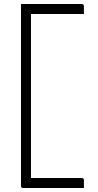

<svg xmlns="http://www.w3.org/2000/svg" viewBox="-20 -780 490 961"><path d="M400 161H96Q93 161 91 160.5Q89 160 87.5 158.5Q86 157 85.5 155Q85 153 85 150Q85 46 85 -57.5Q85 -161 85 -264.5Q85 -368 85 -472Q85 -576 85 -679Q85 -699 85 -719.5Q85 -740 85 -760Q92 -760 98.5 -760Q105 -760 112 -760H389Q394 -760 397 -757Q400 -754 400 -749Q400 -741 400 -731.5Q400 -722 400 -710H135Q135 -608 135 -505Q135 -402 135 -299.5Q135 -197 135 -94Q135 9 135 111H389Q394 111 397 114Q400 117 400 122Q400 132 400 141.5Q400 151 400 161Z"/></svg>

Font: Recursive Sans Linear Light
Style: Regular
Weight: 300
Version: Version 1.085